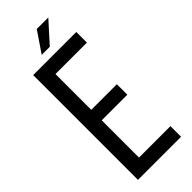

<svg xmlns="http://www.w3.org/2000/svg" viewBox="-273 -874 907 907"><g transform="rotate(-45 180.0 -421.0)"><path d="M283 -842 190 -739H136L206 -842ZM289 -390V-320H118V-71H328V0H40V-700H328V-629H118V-390Z"/></g></svg>

Font: Adderley Regular
Style: Regular
Weight: 400
Designer: gorohovskiy
Version: Version 1.003 November 13, 2017